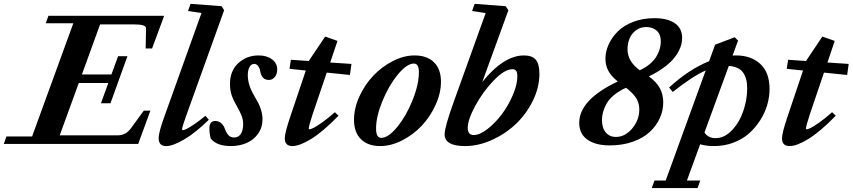

<svg xmlns="http://www.w3.org/2000/svg" viewBox="-69 -745 4414 994"><path d="M-49.3 0 -35.6 -38.6H97.2L310.5 -624.5H168L181.6 -663.1H780.8L718.3 -494.1H685.1L687 -596.7Q687.5 -608.4 672.6 -613.5Q657.7 -618.7 625 -618.7H449.2L355 -359.4H507.8L542.5 -454.1H590.8L502.9 -210.4H453.6L491.7 -315.4H338.9L240.2 -44.4H541Q581.5 -44.4 607.9 -79.6L675.3 -171.9H709.5L646.5 0Z M791.5 11.2Q752.4 11.2 752.4 -29.3Q752.4 -61.5 783.2 -145L974.1 -677.7L904.3 -688L917.5 -725.1L1078.6 -712.9L1091.3 -691.9L895 -146Q873.5 -85.9 873.5 -75.2Q873.5 -71.3 878.4 -71.3Q883.8 -71.3 896.7 -77.4Q909.7 -83.5 936 -101.3Q962.4 -119.1 994.6 -145.5L1012.2 -125Q943.8 -58.1 885 -23.4Q826.2 11.2 791.5 11.2Z M1126 11.2Q1052.7 11.2 1022 -27.8Q1015.1 -51.3 1015.1 -81.5Q1015.1 -118.7 1045.9 -118.7Q1062.5 -118.7 1075.4 -107.9Q1088.4 -97.2 1094.7 -79.1Q1103 -56.6 1114 -44.9Q1125 -33.2 1142.1 -33.2Q1166 -33.2 1178 -52.2Q1189.9 -71.3 1189.9 -101.1Q1189.9 -124.5 1182.1 -144.8Q1174.3 -165 1156.7 -196.3Q1139.2 -226.1 1130.4 -251.7Q1121.6 -277.3 1121.6 -310.5Q1121.6 -378.4 1164.8 -418.2Q1208 -458 1270 -458Q1312 -458 1339.1 -438Q1366.2 -418 1366.2 -384.8Q1366.2 -362.3 1354 -346.7Q1341.8 -331.1 1323.2 -331.1Q1303.2 -331.1 1292.5 -343.3Q1281.7 -355.5 1278.8 -373.5Q1276.9 -389.2 1268.3 -401.6Q1259.8 -414.1 1247.1 -414.1Q1231.4 -414.1 1222.7 -397.9Q1213.9 -381.8 1213.9 -356Q1213.9 -305.7 1246.1 -251Q1261.2 -225.1 1268.6 -211.2Q1275.9 -197.3 1283 -173.8Q1290 -150.4 1290 -127.4Q1290 -84.5 1266.8 -52.2Q1243.7 -20 1207 -4.4Q1170.4 11.2 1126 11.2Z M1444.3 11.2Q1405.3 11.2 1405.3 -29.3Q1405.3 -57.1 1435.1 -145L1514.2 -379.9L1429.7 -388.7L1437 -435.5L1530.8 -429.2L1531.7 -432.6L1614.3 -555.7L1678.2 -533.2L1640.6 -421.4L1750.5 -414.1L1742.7 -356.9L1622.6 -369.1L1548.8 -151.4Q1529.3 -91.8 1529.3 -78.6Q1529.3 -75.7 1532.7 -75.7Q1539.1 -75.7 1553.5 -82.5Q1567.9 -89.4 1598.1 -110.6Q1628.4 -131.8 1664.6 -164.1L1683.6 -146Q1602.1 -62.5 1542 -25.6Q1481.9 11.2 1444.3 11.2Z M1899.4 11.2Q1835.9 11.2 1799.8 -24.2Q1763.7 -59.6 1763.7 -125Q1763.7 -184.6 1791.5 -245.4Q1819.3 -306.2 1863 -352.5Q1906.7 -398.9 1964.1 -428.5Q2021.5 -458 2077.1 -458Q2142.1 -458 2178 -422.4Q2213.9 -386.7 2213.9 -322.3Q2213.9 -262.7 2186 -201.7Q2158.2 -140.6 2114.5 -94.2Q2070.8 -47.9 2013.2 -18.3Q1955.6 11.2 1899.4 11.2ZM1904.8 -31.2Q1941.4 -31.2 1987.8 -88.1Q2034.2 -145 2066.9 -226.3Q2099.6 -307.6 2099.6 -371.6Q2099.6 -416 2073.7 -416Q2037.6 -416 1990.7 -359.1Q1943.8 -302.2 1910.9 -221.9Q1877.9 -141.6 1877.9 -79.6Q1877.9 -31.2 1904.8 -31.2Z M2338.9 11.2Q2232.9 11.2 2232.9 -49.3Q2232.9 -86.9 2279.3 -215.8L2445.3 -677.2L2375 -688L2388.2 -725.1L2548.8 -712.9L2563 -691.9L2427.7 -320.3Q2538.6 -458 2643.6 -458Q2686 -458 2704.8 -435.8Q2723.6 -413.6 2723.6 -363.3Q2723.6 -292.5 2689.5 -223.1Q2655.3 -153.8 2601.3 -102.8Q2547.4 -51.8 2477.5 -20.3Q2407.7 11.2 2338.9 11.2ZM2383.8 -45.9Q2414.6 -45.9 2454.8 -77.1Q2495.1 -108.4 2528.8 -153.3Q2562.5 -198.2 2585.9 -252.7Q2609.4 -307.1 2609.4 -349.6Q2609.4 -369.1 2603.5 -377.9Q2597.7 -386.7 2583.5 -386.7Q2543.5 -386.7 2487.5 -328.9Q2431.6 -271 2392.1 -198.2Q2352.5 -125.5 2352.5 -83Q2352.5 -45.9 2383.8 -45.9Z M3087.4 7.8Q3014.6 7.8 2972.2 -22Q2929.7 -51.8 2929.7 -108.9Q2929.7 -229 3129.4 -323.2Q3096.2 -349.6 3080.8 -377.7Q3065.4 -405.8 3065.4 -440.9Q3065.4 -478.5 3082.3 -515.4Q3099.1 -552.2 3129.9 -582.8Q3160.6 -613.3 3210 -632.1Q3259.3 -650.9 3318.4 -650.9Q3386.7 -650.9 3424.6 -624.8Q3462.4 -598.6 3462.4 -549.3Q3462.4 -533.2 3458.7 -516.6Q3455.1 -500 3443.6 -478.3Q3432.1 -456.5 3413.8 -436Q3395.5 -415.5 3363.8 -392.6Q3332 -369.6 3290 -349.6Q3329.1 -321.3 3346.9 -288.8Q3364.7 -256.3 3364.7 -214.8Q3364.7 -172.4 3346.7 -132.8Q3328.6 -93.3 3294.7 -61.8Q3260.7 -30.3 3207 -11.2Q3153.3 7.8 3087.4 7.8ZM3243.2 -381.3Q3274.4 -395.5 3296.9 -415Q3319.3 -434.6 3330.8 -455.3Q3342.3 -476.1 3347.2 -494.1Q3352.1 -512.2 3352.1 -529.8Q3352.1 -566.9 3331.3 -585.9Q3310.5 -605 3276.4 -605Q3245.1 -605 3222.4 -587.4Q3199.7 -569.8 3189.7 -544.2Q3179.7 -518.6 3179.7 -489.7Q3179.7 -426.8 3243.2 -381.3ZM3119.6 -36.1Q3167 -36.1 3203.9 -79.8Q3240.7 -123.5 3240.7 -178.7Q3240.7 -211.9 3223.9 -238Q3207 -264.2 3171.9 -290.5Q3135.7 -274.4 3109.9 -252.9Q3084 -231.4 3071.3 -208.5Q3058.6 -185.5 3053 -165Q3047.4 -144.5 3047.4 -124.5Q3047.4 -83 3066.9 -59.6Q3086.4 -36.1 3119.6 -36.1Z M3627.4 11.2Q3587.9 11.2 3555.7 2L3487.3 189.5H3556.2L3542.5 228.5H3305.2L3319.3 189.5H3377.4L3584.5 -380.4Q3516.1 -350.1 3414.1 -269L3395 -292Q3498 -386.2 3602.1 -428.2L3633.3 -513.7L3734.9 -552.2L3752 -534.7L3723.6 -457.5Q3730 -458 3741.7 -458Q3819.8 -458 3867.4 -413.8Q3915 -369.6 3915 -283.7Q3915 -242.7 3902.8 -201.2Q3890.6 -159.7 3866.2 -121.6Q3841.8 -83.5 3808.1 -53.7Q3774.4 -23.9 3727.5 -6.3Q3680.7 11.2 3627.4 11.2ZM3799.3 -288.6Q3799.3 -339.8 3777.6 -369.9Q3755.9 -399.9 3704.1 -403.8L3578.1 -59.1Q3597.2 -29.8 3634.8 -29.8Q3681.6 -29.8 3720.5 -70.8Q3759.3 -111.8 3779.3 -170.7Q3799.3 -229.5 3799.3 -288.6Z M4018.6 11.2Q3979.5 11.2 3979.5 -29.3Q3979.5 -57.1 4009.3 -145L4088.4 -379.9L4003.9 -388.7L4011.2 -435.5L4105 -429.2L4106 -432.6L4188.5 -555.7L4252.4 -533.2L4214.8 -421.4L4324.7 -414.1L4316.9 -356.9L4196.8 -369.1L4123 -151.4Q4103.5 -91.8 4103.5 -78.6Q4103.5 -75.7 4106.9 -75.7Q4113.3 -75.7 4127.7 -82.5Q4142.1 -89.4 4172.4 -110.6Q4202.6 -131.8 4238.8 -164.1L4257.8 -146Q4176.3 -62.5 4116.2 -25.6Q4056.2 11.2 4018.6 11.2Z"/></svg>

Font: Elstob 8pt
Style: Bold Italic
Weight: 700
Italic angle: -20°
Designer: Peter S. Baker
Version: Version 1.015